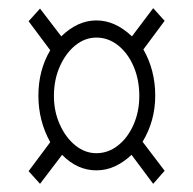

<svg xmlns="http://www.w3.org/2000/svg" viewBox="-20 -593 473 470"><path d="M78 -143 50 -174 103 -245Q74 -297 74 -359Q74 -421 103 -470L50 -541L78 -572L130 -504Q170 -543 216 -543Q262 -543 303 -504L355 -573L383 -542L331 -472Q360 -421 360 -359Q360 -297 329 -246L383 -175L355 -143L302 -214Q283 -196 261.5 -186Q240 -176 216 -176Q169 -176 132 -214ZM216 -218Q245 -218 269 -237Q293 -256 307 -288Q321 -320 321 -358Q321 -398 307 -430.5Q293 -463 269 -482Q245 -501 216 -501Q188 -501 164.5 -482Q141 -463 126.5 -430.5Q112 -398 112 -358Q112 -320 126.5 -288Q141 -256 164.5 -237Q188 -218 216 -218Z"/></svg>

Font: Noto Serif ExtraCondensed Light
Style: Regular
Weight: 300
Width: 2
Designer: Monotype Design Team
Foundry: Monotype Imaging Inc.
Version: Version 2.014; ttfautohint (v1.8.4.7-5d5b)